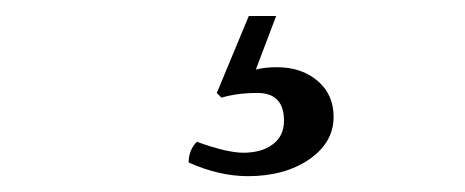

<svg xmlns="http://www.w3.org/2000/svg" viewBox="-20 -20 581 240"><path d="M301.8 96.2Q276.4 96.2 256.8 102.1L251 96.2L291 0H325.2L299.8 66.9Q311.5 64 326.2 64Q356.9 64 377 81.1Q397 98.1 397 126Q397 158.2 366.5 179.2Q335.9 200.2 290 200.2Q253.9 200.2 215.8 183.1Q215.8 167.5 226.1 157.2Q263.7 170.9 284.2 170.9Q307.1 170.9 321 160.4Q335 149.9 335 130.9Q335 96.2 301.8 96.2Z"/></svg>

Font: Linux Biolinum G
Style: Regular
Weight: 400
Designer: Philipp H. Poll
Foundry: Philipp H. Poll
Version: Version 1.1.0 ; ttfautohint (v1.6)